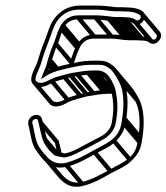

<svg xmlns="http://www.w3.org/2000/svg" viewBox="-20 -622 613 707"><path d="M318.1 -347.5 335 -347.5C366.4 -347.5 376.3 -319.9 385.9 -299.3L389.7 -288C395.9 -259.1 400.3 -226 394.1 -187L391.3 -169C388 -148.6 370.2 -129.5 354.6 -121.5C333.9 -111 315.7 -100.4 294.5 -89.6C270.4 -77.2 248.5 -63 221.3 -57.5H216.1C205.9 -60.4 191.3 -61.6 187.3 -65.7C174.8 -78.7 157.5 -94 152.6 -112C146.5 -132.2 140.7 -158.8 135.2 -181.7C128.8 -213.3 79.5 -198.2 84 -164.6L86.5 -154.2C93.6 -124.6 95.9 -91.7 113.2 -68C136 -36.6 162 6.8 224.1 -7.7C265.3 -17.4 297.5 -36.7 330.8 -55.6C355.7 -69.8 379.5 -76.9 403.4 -99.5C423.2 -118.3 437.2 -136.9 442.3 -169L445 -186C453.6 -240.5 450.6 -291.4 433 -327.3C424.2 -345.1 413.9 -363.6 399.4 -378L384.5 -388.4C373.4 -396.1 359.6 -398.5 343.1 -398.5H326.1C304.3 -398.5 283.6 -397 262.7 -392.4C229 -385 190.7 -378.7 158.7 -363.6C161 -369.4 163.6 -375.2 165.9 -381.8L170.8 -400.1C175.8 -417.7 185.1 -443.7 191.9 -458.9C200 -476.9 204.7 -499.4 212.4 -513.4L218.1 -525.1C228.1 -539.9 242 -550.5 266.2 -550.5H330.2C346.5 -550.5 363.5 -547.7 378.9 -545.5H379.4C384.5 -545.5 390.8 -545.2 397.9 -544.5H419.2C424.3 -544.5 431.4 -544.2 440.6 -543.5L440.8 -543.5H441.1C459.8 -543.5 462.7 -540.9 472.9 -534.5C486 -526.1 501.6 -535.4 508.1 -545.9C530.9 -582.3 482 -594.5 450.4 -594.5C441.1 -595.2 433.6 -595.5 427.3 -595.5H408.7C384.5 -597.6 363.8 -601.5 337.3 -601.5H274.3C228.4 -601.5 195.4 -577.5 174.8 -546.4C161.3 -524.5 155 -497.2 144.5 -471.9C134.2 -447.2 123.9 -416.1 116.3 -390C112.7 -377.4 83.3 -333.2 100.2 -313.2C119.5 -290.3 153.5 -305.8 173.3 -317.6C182.9 -322.5 203.8 -327.4 217.7 -331.8L240.1 -337.7L264.3 -341.6C276.8 -343.6 291.3 -346.5 302.9 -346.5H303.4C308 -347.2 312.8 -347.5 318.1 -347.5ZM386.6 -581.5H387.1C392.2 -581.5 398.5 -581.2 405.6 -580.5H424.9C430.7 -580.5 438.1 -580.2 447.2 -579.5L447.5 -579.5H447.8C469.9 -579.5 481.1 -574.8 494.5 -567.3C504.5 -561.6 493.1 -541.7 482.1 -547.7C472.6 -553.7 463.9 -558.5 443.5 -558.5C434.4 -559.1 427.1 -559.5 421.6 -559.5H401C375.8 -561.8 358 -565.5 332.6 -565.5H268.6C238.6 -565.5 218.7 -551 205.1 -530.9L199 -518.4C189.9 -502 184.9 -478.4 178.1 -463C169.9 -444.5 161.3 -419.8 156.2 -401.9L151.5 -384.2C147.9 -370.9 142.9 -363 138 -349.5L131.1 -330.2L148.7 -342C177 -361 223 -369.3 263.3 -377.7C285.2 -382.2 303.4 -383.5 323.7 -383.5H340.8C355.9 -383.5 366.4 -381.3 374.5 -375.6L388.5 -366C401 -352.9 410.1 -336 419.3 -318.7C435.5 -288.5 438 -236.7 430 -186L427.3 -169C417.7 -108.3 368.4 -93.1 324.9 -68.4C291.7 -49.5 261.2 -32.8 222.5 -22.2C170.3 -11.2 146.7 -49.7 126 -78C110.7 -99 108.5 -129.7 101.3 -159.8L99 -169.4C98.2 -172.5 99.4 -175.3 100.8 -177.8C105.1 -185.1 118.7 -187.4 120 -177.6L122.5 -167.2C127.3 -147.3 131.7 -124.1 138 -105.6C141.5 -93.2 150.2 -84.8 154.2 -77.6C159.2 -68.6 169.9 -61.2 175.4 -54.7C183.4 -45.2 201.9 -45.5 211.7 -42.5H220.5C252.2 -49 276.2 -65.5 299.4 -76.3C319.7 -85.7 338.9 -97.9 359.8 -108.5C379.7 -118.9 401.9 -141.6 406.3 -169L409.1 -187C415.7 -228.7 411.1 -263.5 404.5 -294L400.1 -306.7C389.2 -329.7 375.9 -362.5 337.4 -362.5L320.4 -362.5C315.1 -362.5 308.6 -361.6 304.7 -361.5C289.9 -360.9 276.3 -358.4 264.2 -356.4L239.2 -352.3L215.7 -346.2C202.7 -342.4 181.6 -337.8 167.6 -330.5C147.9 -320.2 127.4 -309.5 113 -323.3C103.4 -332.8 124 -365 130.9 -388C138.3 -414.3 148.9 -444.3 158.4 -468.1C168.3 -492.8 175.8 -521.6 187.3 -539.8C205 -567.9 232.2 -586.5 271.9 -586.5H334.9C352.2 -586.5 371.2 -583.8 386.6 -581.5ZM164.2 -318.7 223.7 -248 236 -258.6 176.5 -329.3ZM210.6 -333.7 270.1 -263 282.3 -273.6 222.8 -344.3ZM233.5 -339.7 293 -269 305.3 -279.6 245.8 -350.3ZM258.1 -343.7 317.6 -273 329.9 -283.6 270.4 -354.3ZM297.9 -348.7 357.4 -278 369.7 -288.6 310.2 -359.3ZM313.1 -349.7 372.6 -279 384.9 -289.6 325.4 -360.3ZM330.1 -349.7 389.6 -279 401.9 -289.6 342.4 -360.3ZM139.1 -103.7 184.1 -50.2 196.4 -60.9 151.4 -114.3ZM217.2 -9.7 276.7 61 289 50.4 229.5 -20.3ZM321.7 -56.7 381.2 14 393.5 3.4 334 -67.3ZM392.4 -99.2 451.9 -28.5 464.2 -39.1 404.7 -109.8ZM428.6 -163.7 488.1 -93 500.4 -103.6 440.9 -174.3ZM431.3 -180.7 490.8 -110 503.1 -120.6 443.6 -191.3ZM420 -317.7 479.5 -247 491.8 -257.6 432.3 -328.3ZM152.5 -377.7 169.4 -357.6 181.7 -368.2 164.8 -388.3ZM157.4 -395.7 185.1 -362.8 197.4 -373.4 169.7 -406.3ZM178.9 -455.7 238.4 -385 250.7 -395.6 191.2 -466.3ZM199.6 -510.7 259.1 -440 271.4 -450.6 211.9 -521.3ZM205.5 -522.7 265 -452 277.3 -462.6 217.8 -533.3ZM261.2 -552.7 320.7 -482 333 -492.6 273.5 -563.3ZM325.2 -552.7 384.7 -482 397 -492.6 337.5 -563.3ZM374.5 -547.7 434 -477 446.2 -487.6 386.7 -558.3ZM393.3 -546.7 452.8 -476 465.1 -486.6 405.6 -557.3ZM414.3 -546.7 473.8 -476 486.1 -486.6 426.6 -557.3ZM436.1 -545.7 495.6 -475 507.9 -485.6 448.4 -556.3ZM471.5 -535.7 531.1 -465 543.3 -475.6 483.8 -546.3ZM392.1 -494.8 328.1 -494.8C298.3 -494.8 277.9 -480.3 264.6 -460.2L258.5 -447.7C249.5 -431.3 243.6 -407.9 237.6 -392.3C236 -388.1 234.2 -385.5 232.6 -381.7L246.5 -377.8C248.1 -381.7 249.8 -385.1 251.4 -388.2C258.2 -406.5 264.3 -428.7 271.9 -442.7L277.6 -454.4C287.6 -469.2 301.6 -479.8 325.7 -479.8L389.7 -479.8C406.2 -479.8 422.7 -476.4 438.5 -474.8H438.9C444 -474.8 450.4 -474.4 457.4 -473.8L478.8 -473.8C483.8 -473.8 490.9 -473.5 500.1 -472.8L500.3 -472.8H500.6C519.3 -472.8 522.2 -470.2 532.4 -463.8C554.4 -449.7 585.6 -484.7 568 -505.7L508.4 -576.4L496.2 -565.8L555.7 -495.1C562.3 -487.2 551.6 -471.6 541.6 -477C532.1 -483 523.4 -487.8 503 -487.8C493.9 -488.5 486.7 -488.8 481.1 -488.8L460.5 -488.8C435.3 -491 417.5 -494.8 392.1 -494.8ZM392.5 -361.5 452 -290.8C462.1 -278.8 470.7 -263.2 478.9 -248C495 -217.8 497.5 -166 489.5 -115.3L486.8 -98.3C477.2 -37.6 427.9 -22.4 384.4 2.3C351.2 21.2 320.7 37.9 282 48.5C244.4 56.4 223.1 38.7 205.1 17.2L145.6 -53.5L133.3 -42.9L192.8 27.8C211.8 50.5 238 73.8 283.6 63C324.8 53.1 357 34 390.3 15.1C415.2 0.9 439 -6.2 462.9 -28.8C482.7 -47.6 496.7 -66.2 501.8 -98.3L504.5 -115.3C512.8 -168 510.3 -221.6 492.6 -256.5C484.1 -271.4 475.8 -287.7 464.3 -301.4L404.8 -372.1ZM123.8 -164.7 182.4 -95.1C186 -79.9 189 -64.9 193 -50.2L207.7 -56C203.7 -71 200.3 -88 196.5 -103.5L136.1 -175.3ZM377.6 -276.8H394.5C395.4 -276.8 396.2 -276.8 397 -276.7L400 -291.7C399 -291.8 398 -291.8 396.9 -291.8H379.9C374.6 -291.8 368.2 -290.9 364.2 -290.8C349.4 -290.2 335.8 -287.7 323.7 -285.7L298.7 -281.6L275.2 -275.5C262.2 -271.4 241.2 -267.2 227.1 -259.8C207.1 -249.3 187.2 -239.2 172.7 -252.3L113.4 -322.8L101.2 -312.2L160.9 -241.2C179.9 -218.6 212.5 -234.8 232.8 -246.9C242.4 -251.8 263.3 -256.7 277.2 -261.1L299.6 -267L323.8 -270.9C336.3 -272.9 350.8 -275.8 362.4 -275.8H362.9C367.5 -276.4 372.3 -276.8 377.6 -276.8Z"/></svg>

Font: CiSf OpenHand
Style: GlsObl
Weight: 400
Foundry: Cannot Into Space Fonts
Version: Version 0.7892